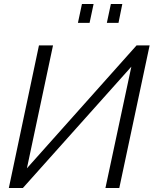

<svg xmlns="http://www.w3.org/2000/svg" viewBox="-20 -936 765 956"><path d="M368 -822 388 -916H446L426 -822ZM512 -822 532 -916H589L570 -822ZM24 0 174 -710H244L114 -98L660 -710H725L574 0H505L634 -604L94 0Z"/></svg>

Font: Raleway-v4020
Style: Italic
Weight: 400
Italic angle: -12°
Designer: Matt McInerney, Pablo Impallari, Rodrigo Fuenzalida
Foundry: Matt McInerney, Pablo Impallari, Rodrigo Fuenzalida
Version: Version 4.020;PS 004.020;hotconv 1.0.88;makeotf.lib2.5.64775